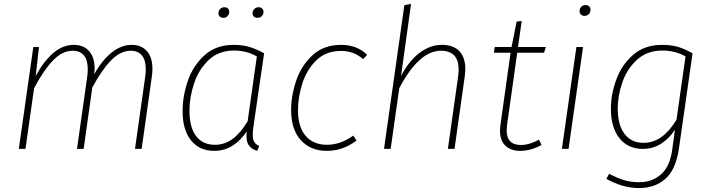

<svg xmlns="http://www.w3.org/2000/svg" viewBox="-20 -760 3631 980"><path d="M758 -409Q758 -390 755 -369L703 0H669L721 -367Q724 -388 724 -406Q724 -454 704 -477.5Q684 -501 648 -501Q595 -501 547 -452Q499 -403 451 -313L407 0H373L425 -367Q428 -388 428 -406Q428 -454 408 -477.5Q388 -501 351 -501Q298 -501 250 -451Q202 -401 154 -310L110 0H76L150 -520H179L162 -371Q203 -448 252 -489.5Q301 -531 356 -531Q407 -531 435 -499Q463 -467 463 -409Q463 -401 461 -381Q501 -453 550 -492Q599 -531 652 -531Q702 -531 730 -499Q758 -467 758 -409Z M1328 -488 1273 -110Q1270 -88 1270 -71Q1270 -49 1277.5 -36Q1285 -23 1303 -15L1293 10Q1266 2 1252 -15.5Q1238 -33 1238 -67Q1238 -81 1239 -89Q1209 -43 1167 -16.5Q1125 10 1074 10Q998 10 955 -43.5Q912 -97 912 -193Q912 -270 939 -348Q966 -426 1024.5 -478.5Q1083 -531 1172 -531Q1219 -531 1254.5 -520Q1290 -509 1328 -488ZM947 -194Q947 -110 981 -65.5Q1015 -21 1077 -21Q1127 -21 1167.5 -51Q1208 -81 1244 -141L1291 -472Q1239 -502 1174 -502Q1096 -502 1045 -453.5Q994 -405 970.5 -334Q947 -263 947 -194ZM1095 -693Q1095 -705 1103.5 -714Q1112 -723 1125 -723Q1137 -723 1143.5 -716.5Q1150 -710 1150 -699Q1150 -687 1141.5 -678Q1133 -669 1120 -669Q1109 -669 1102 -675.5Q1095 -682 1095 -693ZM1269 -693Q1269 -705 1278 -714Q1287 -723 1300 -723Q1311 -723 1318 -716.5Q1325 -710 1325 -699Q1325 -687 1316.5 -678Q1308 -669 1294 -669Q1283 -669 1276 -675.5Q1269 -682 1269 -693Z M1854 -480 1833 -458Q1788 -500 1720 -500Q1644 -500 1595 -452.5Q1546 -405 1523.5 -335Q1501 -265 1501 -198Q1501 -111 1540.5 -66Q1580 -21 1649 -21Q1718 -21 1783 -68L1800 -43Q1731 10 1648 10Q1565 10 1515.5 -44.5Q1466 -99 1466 -198Q1466 -273 1492.5 -350Q1519 -427 1576 -479Q1633 -531 1721 -531Q1803 -531 1854 -480Z M2355 -408Q2355 -390 2352 -369L2300 0H2266L2318 -367Q2321 -388 2321 -405Q2321 -501 2230 -501Q2119 -501 2018 -310L1974 0H1940L2044 -734L2078 -740L2027 -372Q2066 -448 2120.5 -489.5Q2175 -531 2235 -531Q2294 -531 2324.5 -499Q2355 -467 2355 -408Z M2568 -121Q2566 -103 2566 -95Q2566 -20 2639 -20Q2681 -20 2731 -47L2744 -20Q2689 10 2635 10Q2587 10 2559.5 -16.5Q2532 -43 2532 -93Q2532 -100 2534 -120L2586 -491H2501L2505 -520H2591L2617 -650L2643 -653L2624 -520H2766L2757 -491H2620Z M2882 0H2848L2922 -520H2956ZM2938 -704Q2938 -716 2946.5 -725Q2955 -734 2969 -734Q2980 -734 2987 -727.5Q2994 -721 2994 -710Q2994 -697 2985.5 -688Q2977 -679 2963 -679Q2952 -679 2945 -686Q2938 -693 2938 -704Z M3515 -488 3445 1Q3429 107 3375.5 153.5Q3322 200 3242 200Q3159 200 3075 153L3089 127Q3129 148 3164 159Q3199 170 3243 170Q3308 170 3353.5 130.5Q3399 91 3411 5L3425 -98Q3395 -52 3353.5 -26Q3312 0 3261 0Q3185 0 3141.5 -55Q3098 -110 3098 -205Q3098 -278 3125.5 -353.5Q3153 -429 3211.5 -480Q3270 -531 3359 -531Q3408 -531 3443 -520Q3478 -509 3515 -488ZM3133 -206Q3133 -123 3167.5 -77Q3202 -31 3264 -31Q3315 -31 3356.5 -61Q3398 -91 3433 -149L3479 -472Q3427 -502 3360 -502Q3283 -502 3231.5 -455Q3180 -408 3156.5 -339.5Q3133 -271 3133 -206Z"/></svg>

Font: FiraGO UltraLight
Style: Italic
Weight: 200
Italic angle: -8°
Designer: bBox Type GmbH
Foundry: bBox Type GmbH
Version: Version 1.001